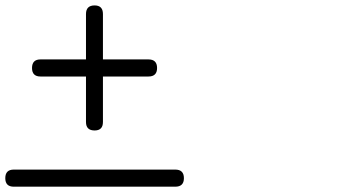

<svg xmlns="http://www.w3.org/2000/svg" viewBox="-53 -472 1277 719"><path d="M269 -419.4Q269 -451.7 301.3 -451.7Q332.5 -451.7 332.5 -419.4V-249.5H502.9Q535.2 -249.5 535.2 -217.3Q535.2 -185.5 502.9 -185.5H332.5V-15.1Q332.5 16.6 301.3 16.6Q269 16.6 269 -15.1V-185.5H98.6Q66.9 -185.5 66.9 -217.3Q66.9 -249.5 98.6 -249.5H269ZM-1.5 227.1Q-33.2 227.1 -33.2 195.3Q-33.2 163.1 -1.5 163.1H603.5Q635.7 163.1 635.7 195.3Q635.7 227.1 603.5 227.1Z"/></svg>

Font: Erica Type
Style: Italic
Weight: 400
Monospace: yes
Designer: Peter Wiegel
Foundry: Peter Wiegel
Version: Version 1.000 2010 initial release